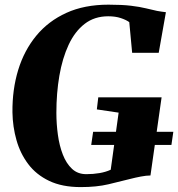

<svg xmlns="http://www.w3.org/2000/svg" viewBox="-20 -772 744 802"><path d="M317 9.5Q239.5 9.5 185.2 -16.5Q131 -42.5 97.8 -86.8Q64.5 -131 48.8 -186.8Q33 -242.5 32 -302.5Q31 -398 56 -479.8Q81 -561.5 131.5 -622.8Q182 -684 257.2 -718.2Q332.5 -752.5 433 -752.5Q490 -752.5 527.2 -748Q564.5 -743.5 589.8 -737.2Q615 -731 636 -726.5Q645 -725 654.2 -723.5Q663.5 -722 673 -721L643 -551.5H532L520 -679.5Q507 -689 484.5 -696.5Q462 -704 432 -704Q374.5 -704 333.5 -672.2Q292.5 -640.5 266.5 -584.5Q240.5 -528.5 228 -455.8Q215.5 -383 215.5 -300.5Q215.5 -254.5 221.8 -209Q228 -163.5 242.5 -126.2Q257 -89 280.8 -66.8Q304.5 -44.5 340.5 -44.5Q369.5 -44.5 395.8 -49Q422 -53.5 442.5 -63L475.5 -301.5L384.5 -315L390.5 -365.5H655L608.5 -39Q591.5 -39 568 -34.5Q544.5 -30 523.5 -24.5Q482 -14 432.8 -2.2Q383.5 9.5 317 9.5ZM361 -166.5 369 -221.5H704L696 -166.5Z"/></svg>

Font: Merriweather 72pt Black
Style: Italic
Weight: 900
Italic angle: -7.8°
Version: Version 2.101